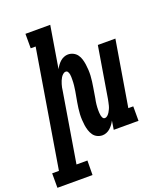

<svg xmlns="http://www.w3.org/2000/svg" viewBox="-235 -846 1003 1172"><g transform="rotate(-20 266.5 -260.0)"><path d="M161 215H-67V121H-23L103 -641H71V-735H232L187 -463Q193 -475 201.5 -486.5Q210 -498 220.5 -507.5Q231 -517 244.5 -522.5Q258 -528 271 -528Q289 -528 305 -520Q321 -512 331 -498Q341 -484 346 -467Q351 -450 353.5 -432.5Q356 -415 357 -396.5Q358 -378 357 -359.5Q356 -341 353.5 -322.5Q351 -304 348 -286L337 -219Q335 -210 333.5 -201Q332 -192 331 -182.5Q330 -173 329.5 -164Q329 -155 329 -146Q329 -137 329.5 -128.5Q330 -120 331.5 -111.5Q333 -103 337.5 -94.5Q342 -86 351 -86Q361 -86 369 -93.5Q377 -101 382.5 -110Q388 -119 392.5 -129Q397 -139 399.5 -149Q402 -159 404 -168.5Q406 -178 408 -188L463 -520H577L506 -94H538V0H377L386 -57Q380 -45 371.5 -33.5Q363 -22 352.5 -12.5Q342 -3 328.5 2.5Q315 8 302 8Q284 8 268 0Q252 -8 242.5 -22Q233 -36 227.5 -53Q222 -70 219.5 -87.5Q217 -105 216 -123.5Q215 -142 216 -160.5Q217 -179 219.5 -197.5Q222 -216 225 -234L237 -301Q238 -310 239.5 -319Q241 -328 242 -337.5Q243 -347 243.5 -356Q244 -365 244 -374Q244 -383 244 -391.5Q244 -400 242.5 -408.5Q241 -417 236.5 -425.5Q232 -434 223 -434Q213 -434 204.5 -426.5Q196 -419 190.5 -410Q185 -401 181 -391Q177 -381 174 -371Q171 -361 169 -351.5Q167 -342 166 -332L91 121H162Z"/></g></svg>

Font: Iosevka HT Extrabold Extended
Style: Italic
Weight: 800
Width: 7
Italic angle: -9°
Monospace: yes
Designer: Belleve Invis
Foundry: Belleve Invis
Version: Version 32.3.0; ttfautohint (v1.8.4)